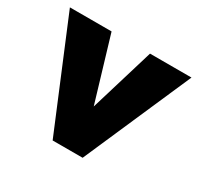

<svg xmlns="http://www.w3.org/2000/svg" viewBox="-119 -680 858 826"><g transform="rotate(30 310.0 -266.5)"><path d="M230 0 8 -533H215L310 -215L406 -533H612L379 0Z"/></g></svg>

Font: Mach ExtraBold
Style: Regular
Weight: 800
Version: Version 1.002